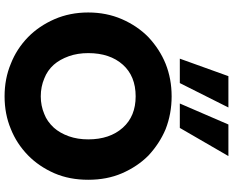

<svg xmlns="http://www.w3.org/2000/svg" viewBox="-108 -888 1003 826"><g transform="rotate(90 393.0 -474.5)"><path d="M725.1 -208Q695.8 -141.1 647.9 -94.2Q597.2 -44.9 534.2 -20Q470.2 6.8 394 6.8Q317.9 6.8 253.9 -20Q189.9 -44.9 139.2 -94.2Q91.3 -141.1 62 -208Q33.2 -274.4 33.2 -353Q33.2 -431.6 62 -498Q91.3 -564.9 139.2 -611.8Q191.4 -660.6 253.9 -686Q318.8 -711.9 394 -711.9Q468.8 -711.9 535.2 -686Q596.7 -660.2 648.9 -611.8Q696.3 -564.5 725.1 -498Q752.9 -433.6 752.9 -353Q752.9 -272.5 725.1 -208ZM208 -353Q208 -307.6 221.2 -270Q235.4 -230.5 257.8 -205.1Q282.7 -177.2 316.9 -164.1Q352.5 -148.9 394 -148.9Q434.6 -148.9 470.2 -164.1Q501.5 -175.8 528.8 -205.1Q552.2 -231.4 565.9 -270Q579.1 -307.6 579.1 -353Q579.1 -445.8 528.8 -502Q479.5 -557.1 394 -557.1Q307.1 -557.1 257.8 -502Q208 -446.3 208 -353ZM231.9 -747.1 307.1 -956.1H441.9L336.9 -747.1ZM424.8 -747.1 515.1 -956.1H650.9L529.8 -747.1Z"/></g></svg>

Font: PoppinsZ
Style: Bold
Weight: 700
Designer: Ninad Kale (Devanagari), Jonny Pinhorn (Latin)
Foundry: Indian Type Foundry
Version: Version 3.002;FEAKit 1.0